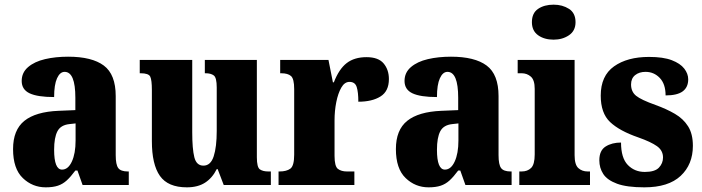

<svg xmlns="http://www.w3.org/2000/svg" viewBox="-20 -793 3011 823"><path d="M176 10Q119 10 77.5 -30Q36 -70 36 -154Q36 -236 84.5 -275Q133 -314 231 -318L303 -321V-374Q303 -485 257 -485Q237 -485 224.5 -457.5Q212 -430 212 -377Q141 -377 107 -393Q73 -409 73 -446Q73 -482 100.5 -505.5Q128 -529 173 -539.5Q218 -550 272 -550Q374 -550 425 -512Q476 -474 476 -381V-128Q476 -87 487 -72.5Q498 -58 528 -58H532V0H334L312 -62H303Q283 -35 266 -19.5Q249 -4 228 3Q207 10 176 10ZM246 -66Q272 -66 288 -100.5Q304 -135 304 -191V-264L277 -261Q240 -257 226 -230Q212 -203 212 -151Q212 -66 246 -66Z M781 10Q700 10 665.5 -39Q631 -88 631 -188V-407Q631 -450 624 -464.5Q617 -479 583 -479H579V-536H804V-226Q804 -155 813 -119Q822 -83 852 -83Q883 -83 896 -123Q909 -163 909 -232V-418Q909 -460 896.5 -469.5Q884 -479 861 -479H858V-536H1081V-119Q1081 -76 1094 -67Q1107 -58 1130 -58H1141V0H939L913 -68H909Q890 -30 859 -10Q828 10 781 10Z M1174 0V-58H1178Q1208 -58 1224.5 -70Q1241 -82 1241 -130V-411Q1241 -455 1227.5 -467Q1214 -479 1185 -479H1181V-536H1388L1407 -440H1411Q1433 -497 1466 -522.5Q1499 -548 1551 -548Q1602 -548 1624.5 -521Q1647 -494 1647 -454Q1647 -402 1611 -379.5Q1575 -357 1516 -357Q1516 -398 1509 -420Q1502 -442 1478 -442Q1457 -442 1443 -417.5Q1429 -393 1421.5 -355.5Q1414 -318 1414 -277V-125Q1414 -80 1428.5 -69Q1443 -58 1467 -58H1499V0Z M1817 10Q1760 10 1718.5 -30Q1677 -70 1677 -154Q1677 -236 1725.5 -275Q1774 -314 1872 -318L1944 -321V-374Q1944 -485 1898 -485Q1878 -485 1865.5 -457.5Q1853 -430 1853 -377Q1782 -377 1748 -393Q1714 -409 1714 -446Q1714 -482 1741.5 -505.5Q1769 -529 1814 -539.5Q1859 -550 1913 -550Q2015 -550 2066 -512Q2117 -474 2117 -381V-128Q2117 -87 2128 -72.5Q2139 -58 2169 -58H2173V0H1975L1953 -62H1944Q1924 -35 1907 -19.5Q1890 -4 1869 3Q1848 10 1817 10ZM1887 -66Q1913 -66 1929 -100.5Q1945 -135 1945 -191V-264L1918 -261Q1881 -257 1867 -230Q1853 -203 1853 -151Q1853 -66 1887 -66Z M2353 -623Q2313 -623 2286.5 -642Q2260 -661 2260 -698Q2260 -737 2286.5 -755Q2313 -773 2353 -773Q2391 -773 2419 -755Q2447 -737 2447 -698Q2447 -661 2419 -642Q2391 -623 2353 -623ZM2206 0V-58H2216Q2241 -58 2256.5 -73Q2272 -88 2272 -131V-412Q2272 -450 2255.5 -464.5Q2239 -479 2216 -479H2199V-536H2443V-128Q2443 -87 2459 -72.5Q2475 -58 2499 -58H2509V0Z M2742 10Q2667 10 2625 -5.5Q2583 -21 2566 -47Q2549 -73 2549 -106Q2549 -148 2576 -165Q2603 -182 2642 -182Q2642 -116 2671 -86Q2700 -56 2744 -56Q2787 -56 2804.5 -74.5Q2822 -93 2822 -118Q2822 -148 2796 -166.5Q2770 -185 2716 -204Q2635 -232 2595 -270Q2555 -308 2555 -383Q2555 -468 2612 -508.5Q2669 -549 2762 -549Q2823 -549 2859.5 -535Q2896 -521 2913 -499Q2930 -477 2930 -453Q2930 -419 2906.5 -401.5Q2883 -384 2833 -384Q2833 -433 2808 -459Q2783 -485 2747 -485Q2720 -485 2702.5 -471Q2685 -457 2685 -431Q2685 -400 2706.5 -382.5Q2728 -365 2790 -343Q2837 -326 2873 -305Q2909 -284 2929.5 -251.5Q2950 -219 2950 -168Q2950 -88 2897.5 -39Q2845 10 2742 10Z"/></svg>

Font: Noto Serif Thai Condensed Black
Style: Regular
Weight: 900
Width: 3
Designer: Monotype Design Team
Foundry: Monotype Imaging Inc.
Version: Version 2.002; ttfautohint (v1.8.4.7-5d5b)